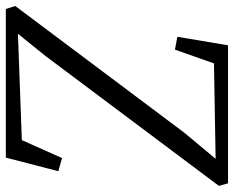

<svg xmlns="http://www.w3.org/2000/svg" viewBox="-96 -692 783 642"><g transform="rotate(90 295.0 -371.5)"><path d="M4.5 0 -5.5 -31.5 418 -596.5 505.5 -701.5 186.5 -696 140.5 -565.5 97.5 -573.5 126 -743H587.5L596 -712.5L162 -133L87.5 -40.5L443 -53.5L503 -188L547 -175.5L501.5 0Z"/></g></svg>

Font: Merriweather 48pt Light
Style: Italic
Weight: 300
Italic angle: -7.8°
Version: Version 2.101